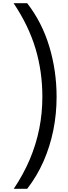

<svg xmlns="http://www.w3.org/2000/svg" viewBox="-20 -813 423 1201"><path d="M334 -207Q334 -100 313.5 1.5Q293 103 252.5 195.5Q212 288 150 368H66Q127 277 166.5 183.5Q206 90 225.5 -7.5Q245 -105 245 -208Q245 -366 202 -509.5Q159 -653 65 -793H150Q243 -673 288.5 -521.5Q334 -370 334 -207Z"/></svg>

Font: kannada115
Style: Book
Weight: 400
Designer: Jelle Bosma - Monotype Design Team
Foundry: Monotype Imaging Inc.
Version: Version 2.003